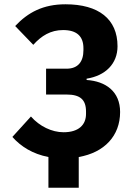

<svg xmlns="http://www.w3.org/2000/svg" viewBox="-20 -730 640 900"><path d="M207 6V149.9H349.1V6C469.1 -14.9 543 -93 543 -204.9C543 -301.1 475.9 -349.1 386 -355.1V-361.2C474.1 -375 530.9 -431.1 530.9 -513.1C530.9 -641 442.1 -709.9 286.9 -709.9C182.2 -709.9 111.2 -671.9 51.1 -608L136 -519.9C174 -562.1 217 -589.1 275.9 -589.1C339.8 -589.1 371.1 -560 371.1 -503.9V-495C371.1 -441.1 345.9 -408 291.9 -408H196V-286.9H291.9C355.8 -286.9 383.2 -263.1 383.2 -207V-196C383.2 -144.2 348 -110.1 278.1 -110.1C223 -110.1 165.1 -138.1 125 -183.9L38 -88.1C78.1 -43 133.2 -8.2 207 6Z"/></svg>

Font: Margiela Mono Bold
Style: Regular
Weight: 700
Designer: Mike Abbink, Paul van der Laan, Pieter van Rosmalen
Foundry: Bold Monday
Version: Version 2.003 2021